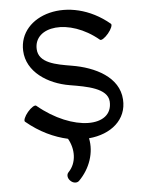

<svg xmlns="http://www.w3.org/2000/svg" viewBox="-55 -615 663 887"><g transform="rotate(-5 276.0 -171.5)"><path d="M51 -72C113 -20 179 10 242 24C270 73 271 137 231 178C221 188 223 206 236 218C248 230 266 232 276 222C328 170 353 97 339 30C442 21 517 -41 511 -135C505 -239 397 -293 288 -311C217 -323 137 -336 134 -401C129 -508 294 -532 429 -419C435 -414 452 -425 468 -444C484 -463 492 -483 486 -488C304 -641 64 -565 71 -399C75 -301 170 -239 272 -222C350 -209 445 -193 449 -131C456 -10 268 -8 109 -141C103 -146 85 -135 69 -116C53 -97 45 -77 51 -72Z"/></g></svg>

Font: Nupuram
Style: Regular
Weight: 400
Designer: Santhosh Thottingal (santhosh.thottingal@gmail.com)
Foundry: SMC
Version: Version 1.000